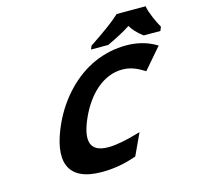

<svg xmlns="http://www.w3.org/2000/svg" viewBox="-129 -1067 1247 1214"><g transform="rotate(-15 494.0 -460.5)"><path d="M826 -533 944 -670 938 -673C883 -706 819 -724 745 -724C673 -724 604 -710 535 -680C406 -623 292 -507 222 -356C120 -134 160 10 392 10C468 10 540 -3 612 -28L619 -30L685 -172L673 -169C590 -144 522 -131 471 -131C352 -131 325 -203 395 -355C455 -484 556 -583 681 -583C742 -583 785 -558 820 -537ZM929 -931H738L734 -927C696 -891 630 -843 538 -782L534 -780L524 -756H638L639 -757C701 -786 752 -813 791 -839C805 -814 830 -785 868 -757L869 -756H978L988 -780V-782C968 -817 935 -888 929 -927Z"/></g></svg>

Font: Passageway
Style: BdSuIt
Weight: 700
Foundry: Ascender Corporation
Version: Version 1.11